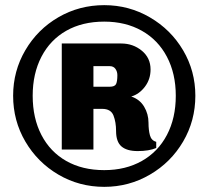

<svg xmlns="http://www.w3.org/2000/svg" viewBox="-20 -716 810 746"><path d="M739 -344Q739 -247 691.5 -166Q644 -85 562.5 -37.5Q481 10 385 10Q288 10 207 -37.5Q126 -85 78.5 -166Q31 -247 31 -344Q31 -440 78.5 -521Q126 -602 207 -649Q288 -696 385 -696Q481 -696 562.5 -648.5Q644 -601 691.5 -520.5Q739 -440 739 -344ZM107 -344Q107 -257 141 -191.5Q175 -126 237.5 -90.5Q300 -55 385 -55Q468 -55 531 -90.5Q594 -126 628.5 -191.5Q663 -257 663 -344Q663 -430 628.5 -495.5Q594 -561 531 -596.5Q468 -632 385 -632Q300 -632 237.5 -596.5Q175 -561 141 -495.5Q107 -430 107 -344ZM565 -446Q565 -408 543 -379Q521 -350 490 -341Q523 -330 540 -301.5Q557 -273 557 -239Q557 -211 562.5 -190.5Q568 -170 587 -165V-141Q559 -129 515 -129Q473 -129 452 -147Q431 -165 431 -207Q431 -241 421 -267Q411 -293 377 -293H343V-135H220V-547H451Q497 -547 531 -519Q565 -491 565 -446ZM343 -459V-379H406Q426 -379 431 -389.5Q436 -400 436 -424Q436 -438 428.5 -448.5Q421 -459 406 -459Z"/></svg>

Font: Chivo Black
Style: Regular
Weight: 900
Designer: Hector Gatti
Foundry: Omnibus-Type
Version: Version 1.007